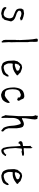

<svg xmlns="http://www.w3.org/2000/svg" viewBox="1397 -2127 724 3558"><g transform="rotate(90 1759.0 -348.0)"><path d="M140.1 -378.4Q138.7 -367.7 138.7 -358.4Q138.7 -315.4 163.1 -287.6Q193.8 -266.6 226.1 -255.4Q258.3 -244.1 289.6 -229.5Q306.6 -217.8 311.3 -202.6Q315.9 -187.5 319.8 -171.4V-170.9Q319.8 -145 312.5 -119.1Q304.7 -93.8 290 -73.7L256.3 -53.2H254.9Q216.8 -53.2 186 -64.9Q155.3 -76.2 129.9 -105H122.1L110.8 -90.3Q111.8 -79.6 113.5 -69.6Q115.2 -59.6 121.6 -50.8Q141.1 -29.3 167.5 -21Q194.3 -12.2 223.1 -8.3Q244.1 -8.3 258.3 -14.6Q272.5 -21 288.6 -21Q293 -21 297.9 -20.5L299.3 -24.4L320.8 -37.1L326.7 -55.7L339.8 -57.6Q353.5 -85.4 359.6 -119.6Q365.7 -153.8 376.5 -187Q376.5 -201.7 367.2 -213.6Q357.9 -225.6 352.1 -237.8Q324.7 -262.7 290 -274.2Q255.4 -285.6 220.7 -297.9Q209.5 -306.2 201.9 -310.8Q194.3 -315.4 191.9 -317.4Q189.5 -319.3 186.5 -322.3Q181.2 -328.1 175.8 -337.4L183.6 -363.3Q193.8 -375 208.5 -378.9Q222.2 -382.3 236.8 -383.3L290 -371.1L295.4 -361.8H311.5L314.5 -353H315.4L318.8 -357.4L358.9 -370.1L354 -389.2H349.6L344.2 -399.9Q318.8 -411.1 289.6 -419.7Q260.3 -428.2 230.5 -432.1L160.6 -420.9Q156.2 -407.7 147.5 -399.4Q140.1 -391.6 140.1 -378.9Z M756.3 -627.9Q754.4 -643.6 754.4 -658.4Q754.4 -673.3 746.6 -683.6L740.2 -689.9L719.2 -681.6L713.4 -686H702.6L696.8 -666.5H694.8Q710.4 -594.2 714.8 -511.5Q719.2 -428.7 723.1 -340.3L719.2 -320.3L723.1 -306.2L719.2 -275.9V-103L717.3 -100.6L723.1 -49.8L751.5 -14.2L768.1 -21.5L760.3 -150.4L763.2 -194.3L760.3 -323.2V-505.4L754.4 -545.9L756.3 -560.5L754.4 -570.8Z M1344.2 -101.1H1337.9L1334.5 -92.8Q1312.5 -76.2 1291.5 -68.8Q1270.5 -61 1248 -56.2Q1238.8 -54.2 1231 -54.2Q1223.1 -54.2 1217.3 -56.2Q1205.6 -60.1 1190.4 -64.5Q1177.7 -85 1167.7 -104.2Q1157.7 -123.5 1154.8 -145V-145.5V-184.1Q1154.8 -204.1 1162.1 -220.7L1163.6 -223.6L1176.3 -221.2Q1184.6 -220.7 1191.4 -220.7Q1198.2 -220.7 1204.6 -220.9Q1210.9 -221.2 1217.5 -221.9Q1224.1 -222.7 1230.5 -223.6Q1236.8 -224.6 1243.2 -226.1Q1255.4 -228.5 1267.1 -232.4Q1308.6 -247.1 1344.7 -275.9L1377.4 -301.3L1371.1 -320.3L1349.6 -335.4L1322.8 -365.2Q1298.8 -374 1275.9 -383.8Q1252.9 -393.1 1227.1 -396L1183.6 -385.7L1165.5 -372.1L1148.4 -348.1L1138.7 -344.2L1124.5 -316.9H1122.1H1117.7L1102.1 -251.5Q1102.1 -243.7 1102.1 -235.8Q1102.1 -187 1106.9 -143.1Q1112.8 -92.8 1142.1 -47.9L1157.7 -33.2L1217.8 -10.3Q1256.8 -10.3 1293 -19.5Q1328.6 -28.3 1358.4 -48.3Q1381.8 -81.5 1390.6 -101.1Q1395 -110.8 1398.9 -121.6L1392.6 -149.9L1377.4 -141.6L1364.7 -132.8L1356 -118.7ZM1196.8 -261.2H1162.6Q1160.6 -270.5 1160.6 -276.4Q1160.6 -289.1 1167 -300.8Q1175.3 -315.9 1177.2 -330.6L1177.7 -334.5H1187.5L1209 -357.9H1210.9Q1227.5 -357.9 1242.9 -351.6Q1258.3 -345.2 1277.3 -339.8L1290.5 -319.3L1288.1 -296.9L1248.5 -277.3Z M1735.4 -6.3Q1759.3 -6.3 1782.5 -13.4Q1805.7 -20.5 1825.7 -31.2Q1850.1 -51.8 1865.2 -78.1Q1880.4 -104.5 1889.2 -137.7L1880.9 -162.1L1873.5 -171.4V-171.9L1865.7 -157.2Q1836.9 -134.3 1810.1 -109.9Q1782.7 -85 1747.6 -73.7L1677.2 -82V-88.4L1664.6 -92.3V-97.2H1659.7Q1643.1 -126.5 1638.2 -155.8Q1633.3 -185.1 1633.3 -216.8Q1633.3 -248.5 1638.2 -277.8Q1643.1 -308.1 1661.1 -336.4L1662.6 -338.4H1666.5V-340.8V-343.8L1728.5 -371.6H1729.5Q1743.7 -371.6 1754.2 -369.4Q1764.6 -367.2 1775.9 -359.4L1780.8 -355Q1787.6 -348.6 1787.6 -338.4V-316.9L1815.4 -310.1L1816.9 -303.2L1836.9 -308.6L1848.6 -330.6L1836.4 -360.4L1830.6 -364.3L1808.1 -418.9L1778.8 -435.1Q1768.6 -436.5 1760.7 -436.5Q1737.8 -436.5 1721.2 -432.1Q1690.4 -423.8 1664.6 -408.7Q1631.8 -379.9 1618.4 -341.8Q1605 -303.7 1601.1 -261.2Q1600.6 -251.5 1600.6 -241Q1600.6 -230.5 1601.6 -214.8Q1602.5 -178.7 1609.9 -140.6Q1620.1 -84.5 1659.7 -39.1L1668.5 -37.1L1672.4 -26.9L1730.5 -6.3Z M2156.2 -680.2Q2143.6 -680.2 2133.3 -689H2127.4L2121.1 -653.3L2114.7 -649.9Q2120.1 -634.3 2126.2 -616.9Q2132.3 -599.6 2132.3 -576.2V-332.5Q2125.5 -271 2123.5 -210Q2121.6 -148.4 2113.8 -85.4V-82L2118.7 -79.1L2141.1 -20.5L2157.2 -9.8L2166.5 -22.9L2163.6 -83Q2165.5 -124 2165.5 -167L2165 -215.8Q2165 -278.8 2194.8 -328.6Q2208 -344.2 2223.6 -355Q2239.3 -366.2 2257.8 -370.6L2276.9 -366.2Q2307.1 -290 2310.5 -205.3Q2314 -120.6 2348.1 -52.7L2398.9 -9.3L2416.5 -20V-43.9L2395.5 -64.9Q2377.9 -80.6 2369.9 -101.1Q2361.8 -121.6 2356.9 -144V-296.9Q2354 -325.7 2348.6 -356Q2343.8 -385.7 2329.1 -409.7L2296.4 -427.2Q2289.1 -428.2 2283.9 -428.2Q2278.8 -428.2 2272.7 -428Q2266.6 -427.7 2257.3 -425.8Q2248 -423.8 2236.3 -419.4Q2210.9 -409.2 2182.6 -394H2169.4V-398.4Q2169.4 -460.4 2179.7 -518.3Q2189.9 -576.2 2193.8 -634.3L2186 -669.4Q2180.2 -681.6 2169.9 -681.6Q2168 -681.6 2164.3 -680.9Q2160.6 -680.2 2156.2 -680.2Z M2839.4 -39.1V-46.4H2845.7L2847.7 -53.7L2855.5 -59.1L2857.9 -69.8H2863.3L2869.6 -84V-97.2H2853.5L2852.1 -106.9Q2835.9 -85 2817.9 -71.8Q2799.8 -58.6 2779.3 -52.2L2757.8 -56.6Q2735.8 -106.4 2730.5 -162.8Q2725.1 -219.2 2723.1 -273.4Q2723.1 -273.9 2733.4 -387.2L2763.2 -394Q2770.5 -391.1 2773.9 -390.1Q2778.3 -389.2 2780.8 -389.2Q2789.1 -388.2 2797.4 -382.3L2803.2 -389.6Q2822.8 -394 2841.3 -394Q2856.4 -394 2869.1 -409.2L2866.2 -419.9L2846.7 -431.6L2839.4 -427.7L2822.8 -432.1L2760.7 -425.3H2725.1L2728 -491.2V-546.9Q2728 -569.3 2719.7 -588.4L2712.4 -583L2708 -570.3L2682.6 -550.8L2685.1 -527.3V-412.6Q2657.7 -405.8 2635.3 -404.8Q2615.7 -403.8 2599.6 -383.3L2595.2 -373.5L2599.1 -352.1H2603L2606 -336.4H2613.3Q2617.2 -336.4 2619.4 -334Q2621.6 -331.5 2622.6 -327.6L2630.4 -325.7L2635.3 -327.6L2646 -350.6L2668.5 -365.7H2684.6Q2692.9 -282.7 2695.8 -198.2Q2698.7 -115.7 2720.7 -47.9Q2731 -34.7 2737.1 -28.1Q2743.2 -21.5 2743.7 -20.5Q2753.4 -11.2 2766.6 -10.3Q2788.1 -10.3 2805.2 -17.1Q2822.3 -23.9 2839.4 -39.1Z M3356 -101.1H3349.6L3346.2 -92.8Q3324.2 -76.2 3303.2 -68.8Q3282.2 -61 3259.8 -56.2Q3250.5 -54.2 3242.7 -54.2Q3234.9 -54.2 3229 -56.2Q3217.3 -60.1 3202.1 -64.5Q3189.5 -85 3179.4 -104.2Q3169.4 -123.5 3166.5 -145V-145.5V-184.1Q3166.5 -204.1 3173.8 -220.7L3175.3 -223.6L3188 -221.2Q3196.3 -220.7 3203.1 -220.7Q3210 -220.7 3216.3 -220.9Q3222.7 -221.2 3229.2 -221.9Q3235.8 -222.7 3242.2 -223.6Q3248.5 -224.6 3254.9 -226.1Q3267.1 -228.5 3278.8 -232.4Q3320.3 -247.1 3356.4 -275.9L3389.2 -301.3L3382.8 -320.3L3361.3 -335.4L3334.5 -365.2Q3310.5 -374 3287.6 -383.8Q3264.6 -393.1 3238.8 -396L3195.3 -385.7L3177.2 -372.1L3160.2 -348.1L3150.4 -344.2L3136.2 -316.9H3133.8H3129.4L3113.8 -251.5Q3113.8 -243.7 3113.8 -235.8Q3113.8 -187 3118.7 -143.1Q3124.5 -92.8 3153.8 -47.9L3169.4 -33.2L3229.5 -10.3Q3268.6 -10.3 3304.7 -19.5Q3340.3 -28.3 3370.1 -48.3Q3393.6 -81.5 3402.3 -101.1Q3406.7 -110.8 3410.6 -121.6L3404.3 -149.9L3389.2 -141.6L3376.5 -132.8L3367.7 -118.7ZM3208.5 -261.2H3174.3Q3172.4 -270.5 3172.4 -276.4Q3172.4 -289.1 3178.7 -300.8Q3187 -315.9 3189 -330.6L3189.5 -334.5H3199.2L3220.7 -357.9H3222.7Q3239.3 -357.9 3254.6 -351.6Q3270 -345.2 3289.1 -339.8L3302.2 -319.3L3299.8 -296.9L3260.3 -277.3Z"/></g></svg>

Font: Bakudai
Style: Light
Weight: 300
Version: Version 1.48